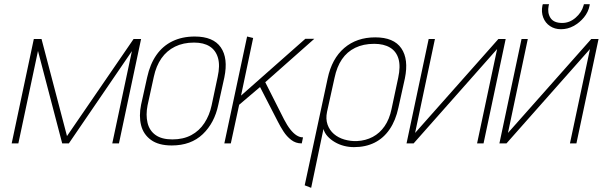

<svg xmlns="http://www.w3.org/2000/svg" viewBox="-20 -687 2888 920"><path d="M620 -500 301 -35 179 -500H142L36 0H68L162 -443L278 0H310L612 -442L518 0H550L656 -500Z M1026 -185 1055 -316Q1074 -408 1038 -460Q1002 -512 913 -512Q853 -512 806.5 -489.5Q760 -467 729.5 -423.5Q699 -380 685 -316L656 -185Q645 -131 656 -87Q667 -43 703.5 -16.5Q740 10 803 10Q895 10 951.5 -44Q1008 -98 1026 -185ZM1023 -319 994 -182Q984 -135 959.5 -97.5Q935 -60 896.5 -39.5Q858 -19 806 -19Q755 -19 725.5 -40Q696 -61 687 -98.5Q678 -136 687 -182L717 -319Q728 -371 753.5 -407.5Q779 -444 818.5 -463.5Q858 -483 910 -483Q956 -483 985 -464.5Q1014 -446 1024.5 -409.5Q1035 -373 1023 -319Z M1341 -115 1251 -293 1486 -501H1443L1135 -229L1193 -505L1164 -512L1055 0H1086L1126 -185L1226 -270L1312 -103Q1323 -81 1338.5 -57Q1354 -33 1375.5 -16.5Q1397 0 1424 0H1426L1432 -29H1430Q1416 -29 1401 -38.5Q1386 -48 1371 -67Q1356 -86 1341 -115Z M1889 -171 1920 -311Q1939 -403 1903 -455.5Q1867 -508 1778 -508Q1689 -508 1629.5 -457Q1570 -406 1550 -311L1440 201L1471 213L1530 -69Q1535 -50 1549.5 -34Q1564 -18 1584.5 -6Q1605 6 1628.5 12Q1652 18 1676 18Q1732 18 1775 -3.5Q1818 -25 1847 -67.5Q1876 -110 1889 -171ZM1888 -314 1856 -164Q1846 -116 1823 -82.5Q1800 -49 1766 -31Q1732 -13 1690 -11Q1659 -10 1630 -18.5Q1601 -27 1580 -45Q1559 -63 1549.5 -90Q1540 -117 1547 -151L1583 -314Q1594 -367 1618.5 -403Q1643 -439 1682 -458Q1721 -477 1773 -477Q1819 -477 1849 -459Q1879 -441 1889.5 -405Q1900 -369 1888 -314Z M2064 -500H2034L1928 0H1962L2362 -452L2266 0H2297L2403 -500H2368L1969 -50Z M2806 -667H2778L2776 -660Q2767 -627 2738 -602Q2709 -577 2674 -577Q2633 -577 2617.5 -601.5Q2602 -626 2609 -660L2611 -667H2581L2579 -660Q2573 -629 2583 -603Q2593 -577 2615.5 -562Q2638 -547 2668 -547Q2700 -547 2728.5 -562.5Q2757 -578 2778 -603.5Q2799 -629 2805 -660ZM2509 -500H2479L2373 0H2407L2807 -452L2711 0H2742L2848 -500H2813L2414 -50Z"/></svg>

Font: Advent Pro ExtraLight
Style: Italic
Weight: 250
Italic angle: -12°
Version: Version 3.000